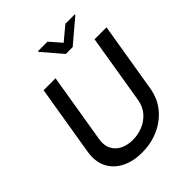

<svg xmlns="http://www.w3.org/2000/svg" viewBox="-254 -1084 1247 1247"><g transform="rotate(-45 369.0 -460.5)"><path d="M623.2 -727.3H733L653.4 -246.1Q639.6 -164.1 591.3 -106.4Q543 -48.7 472.5 -18.3Q402 12.1 321.7 12.1Q241.1 12.1 180.4 -18.3Q119.7 -48.7 90.7 -106.4Q61.8 -164.1 75.6 -246.1L155.2 -727.3H264.9L185.7 -247.9Q177.2 -197.1 195.5 -161.4Q213.8 -125.7 251.2 -107.2Q288.7 -88.8 337.7 -88.8Q386.4 -88.8 430.4 -107.2Q474.4 -125.7 505 -161.4Q535.5 -197.1 544 -247.9ZM396.3 -932.5 465.2 -853 560.4 -932.5H647.4L646.3 -926.8L486.9 -791.9H423.7L308.2 -926.8L309.3 -932.5Z"/></g></svg>

Font: Inter UI Medium
Style: Italic
Weight: 500
Italic angle: 9.39999°
Designer: Rasmus Andersson
Foundry: rsms
Version: 3.2;8d6f07862